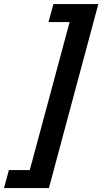

<svg xmlns="http://www.w3.org/2000/svg" viewBox="-60 -742 512 960"><path d="M431.6 -721.7 184.6 198.2H-40L-15.6 108.4H88.9L288.1 -631.8H182.6L207 -721.7Z"/></svg>

Font: FreeUniversal
Style: BoldItalic
Weight: 700
Italic angle: -11°
Version: Version 1.001 March 22, 2017